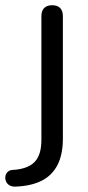

<svg xmlns="http://www.w3.org/2000/svg" viewBox="-77 -513 333 724"><path d="M-16.7 190.6Q-31.8 191.5 -41.3 185.7Q-50.8 179.8 -54.5 170.5Q-58.1 161.3 -56.7 151.8Q-55.2 142.3 -48.1 135.2Q-41 128.2 -28.7 127.7Q26.4 124.7 52.7 98.5Q79.1 72.2 79.1 15V-452Q79.1 -472.4 89.7 -482.9Q100.4 -493.3 119.8 -493.3Q139.2 -493.3 149.6 -482.9Q160.1 -472.4 160.1 -452V9.3Q160.1 70.1 139.6 109.5Q119.1 148.9 80 168.6Q40.8 188.2 -16.7 190.6Z"/></svg>

Font: Nunito ExtraLight
Style: Regular
Weight: 200
Designer: Vernon Adams
Foundry: Vernon Adams
Version: Version 3.602